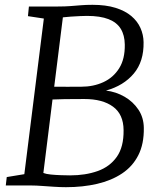

<svg xmlns="http://www.w3.org/2000/svg" viewBox="-20 -770 658 797"><path d="M254 7Q230 7 203.8 5.2Q177.5 3.5 153.8 1.8Q130 0 113 0H4L8 -35L81 -47L162 -693L96 -703L100 -743H220Q251 -743 273 -744.8Q295 -746.5 315.8 -748.2Q336.5 -750 364 -750Q419.5 -750 459.5 -737.5Q499.5 -725 525 -703.5Q550.5 -682 563 -654Q575.5 -626 576 -595Q577.5 -515 535.5 -464.8Q493.5 -414.5 420 -394Q461.5 -389 497 -368.5Q532.5 -348 554.5 -315Q576.5 -282 577 -239Q578 -172.5 554.2 -125.8Q530.5 -79 486.5 -49.8Q442.5 -20.5 383.2 -6.8Q324 7 254 7ZM271 -42Q335 -42 385.5 -60Q436 -78 465 -119.2Q494 -160.5 493 -230Q492.5 -295.5 449.2 -327.2Q406 -359 330 -359Q280 -359 248.8 -358.5Q217.5 -358 198 -357L160 -52Q171 -47.5 191.2 -45.5Q211.5 -43.5 233.5 -42.8Q255.5 -42 271 -42ZM205 -410Q230.5 -409.5 260.8 -409.8Q291 -410 317 -410Q368 -410 409.2 -429Q450.5 -448 474.8 -486.8Q499 -525.5 498 -585Q497.5 -624 481.2 -650.5Q465 -677 430.5 -690.5Q396 -704 341 -704Q331 -704 312.2 -703.2Q293.5 -702.5 273.8 -701Q254 -699.5 241 -698Z"/></svg>

Font: Merriweather Light
Style: Italic
Weight: 300
Italic angle: -7.8°
Designer: Eben Sorkin
Foundry: Eben Sorkin
Version: Version 2.101